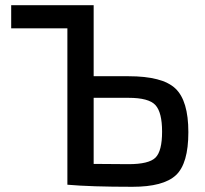

<svg xmlns="http://www.w3.org/2000/svg" viewBox="-20 -710 788 738"><path d="M340 -417H474Q604 -417 654 -370Q704 -323 704 -202Q704 -81 656 -36.5Q608 8 489 8Q328 8 239 0V-601H23V-690H340ZM340 -80 474 -79Q552 -79 577.5 -104Q603 -129 603 -204Q603 -278 577.5 -306Q552 -334 474 -334H340Z"/></svg>

Font: Exo 2.0 Medium
Style: Regular
Weight: 500
Designer: Natanael Gama
Version: Version 1.001;PS 001.001;hotconv 1.0.70;makeotf.lib2.5.58329